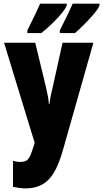

<svg xmlns="http://www.w3.org/2000/svg" viewBox="-20 -786 562 1046"><path d="M2 -553.2H171.9L230 -313Q235.8 -287.6 240.7 -262.5Q245.6 -237.3 246.1 -220.2H250Q251.5 -236.8 255.4 -258.5Q259.3 -280.3 267.1 -311L320.8 -553.2H488.8L321.8 35.2Q289.6 148.4 242.9 194.3Q196.3 240.2 121.1 240.2Q101.6 240.2 84 237.8Q66.4 235.4 50.8 231.9V89.8Q69.8 96.2 90.8 96.2Q110.8 96.2 122.8 89.6Q134.8 83 144.3 62.7Q153.8 42.5 166 2L168.9 -7.8ZM522 -766.1V-755.9Q514.2 -736.8 491 -709.5Q467.8 -682.1 439.9 -654.3Q412.1 -626.5 388.7 -606H305.7V-620.1Q333 -673.8 350.6 -710.7Q368.2 -747.6 376 -766.1ZM343.8 -766.1V-755.9Q335 -735.8 312.7 -709.5Q290.5 -683.1 262 -655.8Q233.4 -628.4 205.1 -606H128.9V-620.1Q156.2 -674.8 173.6 -711.4Q190.9 -748 198.7 -766.1Z"/></svg>

Font: Open Sans Condensed ExtraBold
Style: Regular
Weight: 800
Width: 3
Designer: Monotype Design Team
Foundry: Monotype Imaging Inc.
Version: Version 3.000; ttfautohint (v1.8.4)